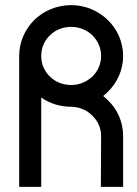

<svg xmlns="http://www.w3.org/2000/svg" viewBox="-20 -730 536 750"><path d="M461 0V-199C461 -254 438 -304 401 -339C395 -345 389 -350 383 -355C389 -360 395 -365 401 -371C438 -407 461 -457 461 -511C461 -566 438 -616 401 -652C364 -688 313 -710 258 -710C202 -710 151 -688 114 -652C78 -616 55 -567 55 -512V-511V0H141V-349C174 -326 214 -313 258 -313H259C291 -312 319 -300 340 -279C362 -258 375 -230 375 -199L374 0ZM175 -431C153 -452 141 -480 141 -511C141 -543 153 -571 175 -592C196 -613 225 -625 258 -625C290 -625 319 -613 341 -592C362 -571 375 -543 375 -511C375 -480 362 -452 341 -431C319 -411 291 -398 259 -398H258C225 -398 196 -410 175 -431Z"/></svg>

Font: Radis Sans
Style: Regular
Weight: 400
Designer: Gaël Goy
Foundry: Gaël Goy
Version: 1.0